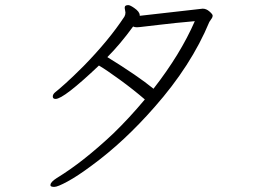

<svg xmlns="http://www.w3.org/2000/svg" viewBox="-20 -700 1040 753"><path d="M528 -638V-640Q528 -654 506 -669Q490 -680 483 -680Q476 -680 472.5 -677.5Q469 -675 469 -669L472 -651Q472 -642 468 -635Q407 -542 307 -440Q266 -399 237 -373Q208 -347 197.5 -339Q187 -331 187 -321.5Q187 -312 198 -312Q230 -312 368 -443Q397 -426 450.5 -387Q504 -348 548 -310Q487 -237 424 -176Q305 -64 203 -2Q178 14 178 25V28Q180 33 193 33Q206 33 245.5 11.5Q285 -10 340 -51Q467 -144 586 -280Q730 -443 801 -614Q803 -618 806 -621.5Q809 -625 811.5 -629.5Q814 -634 814 -639Q814 -644 801.5 -655Q789 -666 775 -666ZM502 -596Q508 -593 517 -593L530 -594Q542 -595 603 -602.5Q664 -610 744 -617Q688 -488 582 -352Q521 -402 401 -476Q451 -526 502 -596Z"/></svg>

Font: LXGW WenKai TC Light
Style: Regular
Weight: 300
Designer: LXGW / Fontworks Inc.
Foundry: LXGW / Fontworks Inc.
Version: Version 1.330